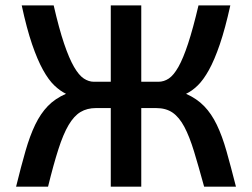

<svg xmlns="http://www.w3.org/2000/svg" viewBox="-20 -696 940 716"><path d="M506.8 -391.1H570.8Q591.3 -391.1 609.4 -403.1Q627.4 -415 645.3 -446.5Q663.1 -478 681.4 -533.4Q699.7 -588.9 720.2 -675.8H838.9Q819.8 -589.4 799.8 -530.8Q779.8 -472.2 759 -434.8Q738.3 -397.5 717 -377Q695.8 -356.4 673.8 -346.2Q714.4 -328.1 741.5 -300Q768.6 -272 788.6 -230.5Q808.6 -189 824.7 -132.1Q840.8 -75.2 859.9 0H741.2Q720.2 -76.7 703.4 -131.8Q686.5 -187 667.5 -222.9Q648.4 -258.8 623.8 -275.9Q599.1 -293 562 -293H506.8V0H393.1V-293H337.9Q304.7 -293 280.3 -278.3Q255.9 -263.7 235.8 -229.7Q215.8 -195.8 197.8 -139.6Q179.7 -83.5 159.2 0H40Q58.6 -75.7 75 -132.6Q91.3 -189.5 111.3 -231Q131.3 -272.5 158.4 -300.5Q185.5 -328.6 226.1 -346.2Q204.1 -356.9 182.6 -377.4Q161.1 -397.9 140.4 -435.3Q119.6 -472.7 99.6 -531Q79.6 -589.4 61 -675.8H180.2Q200.2 -588.9 219 -533.4Q237.8 -478 256.1 -446.5Q274.4 -415 292.7 -403.1Q311 -391.1 330.1 -391.1H393.1V-675.8H506.8Z"/></svg>

Font: Lorenzo Sans Medium
Style: Regular
Weight: 500
Foundry: Intel Corporation
Version: Version 1.00; ttfautohint (v1.5)